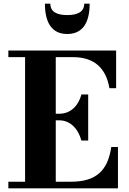

<svg xmlns="http://www.w3.org/2000/svg" viewBox="-20 -1025 702 1045"><path d="M254 -1005H224.5C224.5 -902 262 -840 346 -840C430 -840 468 -902 468 -1005H438.5C438.5 -959 400 -943 346 -943C292 -943 254 -959 254 -1005ZM423 -260H460V-511H423C405 -444 360 -406 303.5 -406H283.5V-714H378C495 -714 557.5 -652 575.5 -545H612V-750H25.5V-714H116.5V-36H25.5V0H622V-225H585.5C567.5 -98 504 -36 367.5 -36H283.5V-370H303.5C360 -370 405 -327 423 -260Z"/></svg>

Font: Bodoni* 06
Style: Bold
Weight: 700
Version: Version 2.2